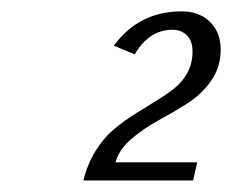

<svg xmlns="http://www.w3.org/2000/svg" viewBox="-20 -683 406 336"><path d="M126 -367.2Q132.8 -395.5 147 -418.5Q161.1 -441.4 178.5 -456.1Q195.8 -470.7 215.1 -482.9Q234.4 -495.1 252.2 -505.9Q270 -516.6 284.7 -528.1Q299.3 -539.6 308.1 -555.9Q316.9 -572.3 316.9 -592.8Q316.9 -611.8 306.9 -621.3Q296.9 -630.9 282.2 -630.9Q240.7 -630.9 215.8 -587.9L179.2 -603Q223.1 -663.1 297.9 -663.1Q328.6 -663.1 347.4 -644.8Q366.2 -626.5 366.2 -596.2Q366.2 -565.4 349.4 -541.5Q332.5 -517.6 307.4 -501.7Q282.2 -485.8 256.6 -471.9Q231 -458 209.5 -439.5Q188 -420.9 182.1 -398.9H325.2L317.9 -367.2Z"/></svg>

Font: Pfennig
Style: Italic
Weight: 500
Italic angle: -13°
Version: Version 20120410 ; ttfautohint (v0.8)